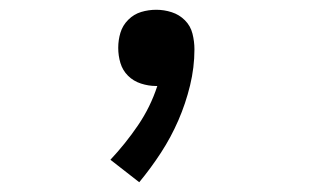

<svg xmlns="http://www.w3.org/2000/svg" viewBox="-20 -168 640 393"><path d="M265 205 206 159Q237 126 262.5 88.5Q288 51 302 8Q302 8 301 8Q300 8 299 8Q284 8 268.5 3Q253 -2 242 -13Q231 -24 226.5 -39Q222 -54 222 -70Q222 -86 226.5 -101Q231 -116 242.5 -127.5Q254 -139 269 -143.5Q284 -148 300 -148Q316 -148 331.5 -143Q347 -138 358.5 -126.5Q370 -115 374 -99Q378 -83 378 -67Q378 -30 369 7Q360 44 345 78.5Q330 113 309.5 144.5Q289 176 265 205Z"/></svg>

Font: Iosevka Mono
Style: Regular
Weight: 400
Designer: Belleve Invis
Foundry: Belleve Invis
Version: Version 11.1.1